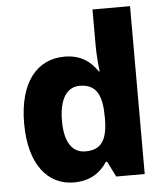

<svg xmlns="http://www.w3.org/2000/svg" viewBox="-54 -808 745 866"><g transform="rotate(-5 318.5 -375.0)"><path d="M246 10C323 10 369 -26 397 -70H403L438 0H567V-760H397V-598C397 -557 401 -505 405 -479H401C371 -524 327 -559 252 -559C129 -559 45 -462 45 -274C45 -88 128 10 246 10ZM310 -125C252 -125 216 -172 216 -271C216 -371 252 -422 309 -422C386 -422 410 -369 410 -272V-257C408 -168 382 -125 310 -125Z"/></g></svg>

Font: Noto Sans Myanmar UI ExtraBold
Style: Regular
Weight: 800
Designer: Monotype Design Team
Foundry: Monotype Imaging Inc.
Version: Version 2.103